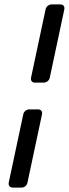

<svg xmlns="http://www.w3.org/2000/svg" viewBox="-20 -849 312 869"><path d="M138.3 -475Q128.1 -475 123.3 -481.4Q118.6 -487.7 120.6 -497.9L186.2 -806.1Q188.2 -816.3 196.2 -822.6Q204.1 -829 214.3 -829H253.2Q263.4 -829 268.2 -822.6Q273 -816.3 271 -806.1L205.4 -497.9Q203.4 -487.7 195.4 -481.4Q187.4 -475 177.2 -475ZM38.3 0Q28.1 0 22.8 -6.4Q17.6 -12.7 19.6 -22.9L85.2 -331.1Q87.2 -341.3 95.2 -347.6Q103.1 -354 113.3 -354H152.2Q162.4 -354 167.2 -347.6Q172 -341.3 170 -331.1L104.4 -22.9Q102.4 -12.7 94.9 -6.4Q87.4 0 77.2 0Z"/></svg>

Font: Rubik Light
Style: Italic
Weight: 300
Italic angle: -12°
Designer: Hubert and Fischer
Foundry: Hubert and Fischer
Version: Version 2.300;gftools[0.9.30]